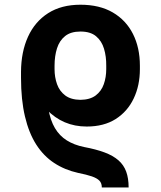

<svg xmlns="http://www.w3.org/2000/svg" viewBox="-20 -573 691 825"><path d="M532.7 232.4H417.5Q417.5 213.9 407 203.1Q396.5 192.4 374.3 184.8Q352.1 177.2 315.4 169.9Q258.3 157.2 212.9 127.4Q167.5 97.7 135.7 48.1Q104 -1.5 87.2 -72.8Q70.3 -144 70.3 -238.8V-267.1L182.6 -250V-222.2Q179.7 -154.3 188 -105Q196.3 -55.7 216.1 -22.5Q235.8 10.7 267.1 30.3Q298.3 49.8 340.8 58.6Q393.1 68.4 429.4 82Q465.8 95.7 488.8 115.7Q511.7 135.7 522.2 164.3Q532.7 192.9 532.7 232.4ZM352.5 -29.3Q301.3 -29.3 258.3 -47.6Q215.3 -65.9 179.9 -102.8Q144.5 -139.6 115.2 -195.3Q107.4 -211.4 96.4 -221.4Q85.4 -231.4 77.6 -239Q69.8 -246.6 70.3 -254.9V-264.6Q70.8 -350.1 100.3 -415Q129.9 -480 186.8 -516.4Q243.7 -552.7 325.7 -552.7Q407.7 -552.7 464.6 -519.5Q521.5 -486.3 551.3 -427.2Q581.1 -368.2 581.1 -290.5V-275.9Q581.1 -205.6 554.4 -149.7Q527.8 -93.8 477.1 -61.5Q426.3 -29.3 352.5 -29.3ZM325.7 -144Q366.7 -144.5 391.1 -162.8Q415.5 -181.2 426 -211.2Q436.5 -241.2 436.5 -275.9V-290.5Q437 -330.1 427 -363.5Q417 -397 392.8 -417.2Q368.7 -437.5 325.7 -437.5Q284.2 -437.5 259.8 -418Q235.4 -398.4 224.9 -365.2Q214.4 -332 214.4 -290.5V-275.9Q214.4 -241.2 225.1 -211.2Q235.8 -181.2 260.3 -162.8Q284.7 -144.5 325.7 -144Z"/></svg>

Font: Inter 28pt
Style: Bold
Weight: 700
Designer: Rasmus Andersson
Foundry: rsms
Version: Version 4.001;git-66647c0bb